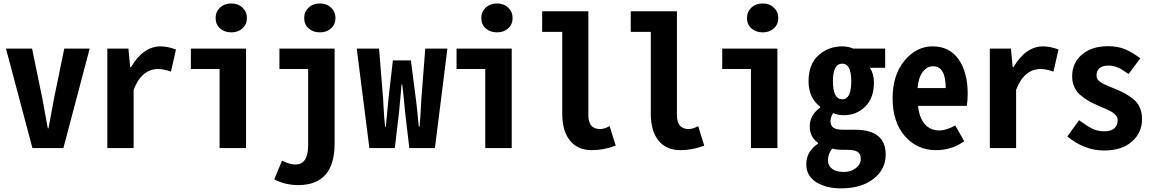

<svg xmlns="http://www.w3.org/2000/svg" viewBox="-20 -836 6513 1084"><path d="M163.1 0 13.7 -561.5H161.1L218.8 -281.2Q223.6 -252.9 234.4 -196.3Q245.1 -139.6 250 -111.3H253.9Q275.4 -224.6 285.2 -281.2L342.8 -561.5H486.3L337.9 0Z M585.9 0V-561.5H705.1L714.8 -457H719.7Q789.1 -574.2 886.7 -574.2Q925.8 -574.2 973.6 -556.6L945.3 -431.6Q904.3 -446.3 874 -446.3Q779.3 -446.3 734.4 -329.1V0Z M1219.7 0V-446.3H1057.6V-561.5H1369.1V0ZM1286.1 -653.3Q1247.1 -653.3 1222.2 -675.8Q1197.3 -698.2 1197.3 -734.4Q1197.3 -769.5 1222.2 -793Q1247.1 -816.4 1286.1 -816.4Q1324.2 -816.4 1349.1 -793Q1374 -769.5 1374 -734.4Q1374 -698.2 1349.1 -675.8Q1324.2 -653.3 1286.1 -653.3Z M1663.1 209Q1590.8 209 1528.3 176.8L1572.3 71.3Q1616.2 92.8 1648.4 92.8Q1719.7 92.8 1719.7 -16.6V-446.3H1557.6V-561.5H1869.1V-25.4Q1869.1 209 1663.1 209ZM1786.1 -653.3Q1747.1 -653.3 1722.2 -675.8Q1697.3 -698.2 1697.3 -734.4Q1697.3 -769.5 1722.2 -793Q1747.1 -816.4 1786.1 -816.4Q1824.2 -816.4 1849.1 -793Q1874 -769.5 1874 -734.4Q1874 -698.2 1849.1 -675.8Q1824.2 -653.3 1786.1 -653.3Z M2065.4 0 1994.1 -561.5H2120.1L2142.6 -283.2Q2143.6 -264.6 2145.5 -231.9Q2147.5 -199.2 2149.4 -171.9Q2151.4 -144.5 2154.3 -120.1H2158.2Q2161.1 -146.5 2166 -201.2Q2170.9 -255.9 2173.8 -283.2L2198.2 -495.1H2299.8L2327.1 -283.2Q2331.1 -255.9 2336.4 -201.7Q2341.8 -147.5 2344.7 -120.1H2348.6Q2352.5 -155.3 2359.4 -283.2L2380.9 -561.5H2505.9L2435.5 0H2291L2267.6 -198.2Q2256.8 -316.4 2251 -359.4H2247.1Q2247.1 -355.5 2241.7 -296.4Q2236.3 -237.3 2232.4 -198.2L2209 0Z M2719.7 0V-446.3H2557.6V-561.5H2869.1V0ZM2786.1 -653.3Q2747.1 -653.3 2722.2 -675.8Q2697.3 -698.2 2697.3 -734.4Q2697.3 -769.5 2722.2 -793Q2747.1 -816.4 2786.1 -816.4Q2824.2 -816.4 2849.1 -793Q2874 -769.5 2874 -734.4Q2874 -698.2 2849.1 -675.8Q2824.2 -653.3 2786.1 -653.3Z M3322.3 11.7Q3241.2 11.7 3197.8 -42.5Q3154.3 -96.7 3154.3 -193.4V-656.2H3041V-772.5H3301.8V-185.5Q3301.8 -107.4 3368.2 -107.4Q3391.6 -107.4 3421.9 -124L3456.1 -13.7Q3388.7 11.7 3322.3 11.7Z M3822.3 11.7Q3741.2 11.7 3697.8 -42.5Q3654.3 -96.7 3654.3 -193.4V-656.2H3541V-772.5H3801.8V-185.5Q3801.8 -107.4 3868.2 -107.4Q3891.6 -107.4 3921.9 -124L3956.1 -13.7Q3888.7 11.7 3822.3 11.7Z M4219.7 0V-446.3H4057.6V-561.5H4369.1V0ZM4286.1 -653.3Q4247.1 -653.3 4222.2 -675.8Q4197.3 -698.2 4197.3 -734.4Q4197.3 -769.5 4222.2 -793Q4247.1 -816.4 4286.1 -816.4Q4324.2 -816.4 4349.1 -793Q4374 -769.5 4374 -734.4Q4374 -698.2 4349.1 -675.8Q4324.2 -653.3 4286.1 -653.3Z M4728.5 227.5Q4643.6 227.5 4587.9 192.4Q4532.2 157.2 4532.2 90.8Q4532.2 19.5 4598.6 -25.4V-29.3Q4551.8 -61.5 4551.8 -124Q4551.8 -186.5 4610.4 -228.5V-233.4Q4544.9 -284.2 4544.9 -377Q4544.9 -473.6 4601.1 -523.9Q4657.2 -574.2 4735.4 -574.2Q4769.5 -574.2 4797.9 -561.5H4977.5V-453.1H4891.6Q4914.1 -418 4914.1 -370.1Q4914.1 -282.2 4864.7 -233.9Q4815.4 -185.5 4744.1 -185.5Q4713.9 -185.5 4683.6 -197.3Q4668.9 -174.8 4668.9 -151.4Q4668.9 -127 4685.1 -115.2Q4701.2 -103.5 4741.2 -103.5H4807.6Q4980.5 -103.5 4980.5 37.1Q4980.5 120.1 4911.6 173.8Q4842.8 227.5 4728.5 227.5ZM4735.4 -275.4Q4786.1 -275.4 4786.1 -377Q4786.1 -476.6 4735.4 -476.6Q4682.6 -476.6 4682.6 -377Q4682.6 -275.4 4735.4 -275.4ZM4744.1 134.8Q4785.2 134.8 4812.5 112.8Q4839.8 90.8 4839.8 61.5Q4839.8 32.2 4821.3 21Q4802.7 9.8 4762.7 9.8H4743.2Q4699.2 9.8 4678.7 2.9Q4654.3 33.2 4654.3 69.3Q4654.3 99.6 4678.2 117.2Q4702.1 134.8 4744.1 134.8Z M5263.7 11.7Q5158.2 11.7 5088.9 -67.4Q5019.5 -146.5 5019.5 -281.2Q5019.5 -412.1 5086.4 -493.2Q5153.3 -574.2 5245.1 -574.2Q5340.8 -574.2 5392.1 -501Q5443.4 -427.7 5443.4 -306.6Q5443.4 -272.5 5438.5 -238.3H5163.1Q5169.9 -170.9 5201.2 -135.3Q5232.4 -99.6 5282.2 -99.6Q5324.2 -99.6 5373 -127.9L5423.8 -39.1Q5355.5 11.7 5263.7 11.7ZM5160.2 -338.9H5319.3Q5319.3 -461.9 5248 -461.9Q5213.9 -461.9 5189.5 -429.7Q5165 -397.5 5160.2 -338.9Z M5568.4 0V-561.5H5687.5L5697.3 -457H5702.1Q5771.5 -574.2 5869.1 -574.2Q5908.2 -574.2 5956.1 -556.6L5927.7 -431.6Q5886.7 -446.3 5856.4 -446.3Q5761.7 -446.3 5716.8 -329.1V0Z M6212.9 13.7Q6103.5 13.7 6005.9 -65.4L6072.3 -157.2Q6119.1 -123 6148.4 -108.9Q6177.7 -94.7 6214.8 -94.7Q6252 -94.7 6271 -111.3Q6290 -127.9 6290 -155.3Q6290 -164.1 6287.6 -171.9Q6285.2 -179.7 6278.3 -186.5Q6271.5 -193.4 6265.6 -198.2Q6259.8 -203.1 6247.6 -209.5Q6235.4 -215.8 6227.5 -219.2Q6219.7 -222.7 6203.6 -229.5Q6187.5 -236.3 6179.7 -240.2Q6149.4 -252.9 6127.9 -265.1Q6106.4 -277.3 6082.5 -296.9Q6058.6 -316.4 6045.9 -343.8Q6033.2 -371.1 6033.2 -405.3Q6033.2 -480.5 6088.4 -527.8Q6143.6 -575.2 6235.4 -575.2Q6292 -575.2 6333 -557.6Q6374 -540 6418 -506.8L6351.6 -418Q6325.2 -436.5 6312.5 -444.3Q6299.8 -452.1 6279.8 -459Q6259.8 -465.8 6238.3 -465.8Q6205.1 -465.8 6188 -451.2Q6170.9 -436.5 6170.9 -411.1Q6170.9 -402.3 6173.3 -395Q6175.8 -387.7 6182.1 -381.8Q6188.5 -376 6194.3 -371.6Q6200.2 -367.2 6211.4 -361.8Q6222.7 -356.4 6230.5 -353Q6238.3 -349.6 6253.9 -343.3Q6269.5 -336.9 6278.3 -333Q6309.6 -320.3 6331.1 -308.6Q6352.5 -296.9 6377.4 -277.3Q6402.3 -257.8 6415 -229Q6427.7 -200.2 6427.7 -163.1Q6427.7 -86.9 6370.6 -36.6Q6313.5 13.7 6212.9 13.7Z"/></svg>

Font: GenEi Gothic M Regular
Style: Bold
Weight: 700
Designer: o_tamon (Modified); [Source Han Sans]
Ryoko NISHIZUKA  (kana & ideographs); Paul D. Hunt (Latin, Greek & Cyrillic); Wenl
Version: Version 1.1a;Original Version 1.004